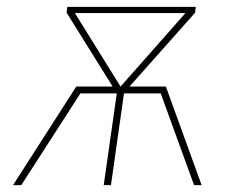

<svg xmlns="http://www.w3.org/2000/svg" viewBox="-20 -539 698 559"><path d="M463 -287 567 0H545L448 -267H341L303 0H282L320 -267H214L42 0H18L202 -287H308L174 -502L176 -519H550L548 -502L357 -287ZM198 -501 331 -287 520 -501Z"/></svg>

Font: Fira Sans Thin
Style: Italic
Weight: 250
Italic angle: -8°
Designer: Carrois Corporate & Edenspiekermann AG
Foundry: Carrois Corporate GbR & Edenspiekermann AG
Version: Version 4.203